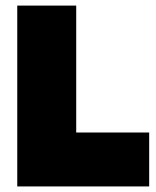

<svg xmlns="http://www.w3.org/2000/svg" viewBox="-20 -670 560 690"><path d="M42 0V-649.9H253.9V-193.8H516.1V0Z"/></svg>

Font: Apfel Grotezk Satt
Style: Regular
Weight: 900
Designer: Luigi Gorlero
Foundry: © 2023, Luigi Gorlero & Collletttivo
Version: Version 2.000;Glyphs 3.2 (3217)